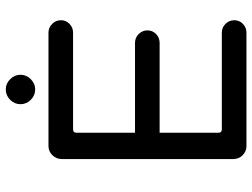

<svg xmlns="http://www.w3.org/2000/svg" viewBox="-124 -746 871 663"><g transform="rotate(-90 311.5 -414.5)"><path d="M283.2 -779.3Q283.2 -799.8 298.3 -814.9Q313.5 -830.1 334 -830.1Q354.5 -830.1 369.6 -814.9Q384.8 -799.8 384.8 -779.3Q384.8 -758.8 369.6 -743.7Q354.5 -728.5 334 -728.5Q313.5 -728.5 298.3 -743.7Q283.2 -758.8 283.2 -779.3ZM93.8 -43.9V-636.7Q93.8 -655.3 106.9 -668.9Q120.1 -682.6 138.7 -682.6H530.3Q547.9 -682.6 560.5 -669.9Q573.2 -657.2 573.2 -639.6Q573.2 -622.1 560.5 -609.9Q547.9 -597.7 530.3 -597.7H196.3Q184.6 -597.7 184.6 -585.9V-383.8H495.1Q512.7 -383.8 525.4 -371.1Q538.1 -358.4 538.1 -340.8Q538.1 -323.2 525.4 -311Q512.7 -298.8 495.1 -298.8H184.6V-95.7Q184.6 -84 196.3 -84H530.3Q547.9 -84 560.5 -71.3Q573.2 -58.6 573.2 -41Q573.2 -23.4 560.5 -11.2Q547.9 1 530.3 1H138.7Q120.1 1 106.9 -12.2Q93.8 -25.4 93.8 -43.9Z"/></g></svg>

Font: KTXP_ComRound
Style: Medium
Weight: 500
Version: Version 1.01;May 16, 2022;FontCreator 13.0.0.2683 64-bit